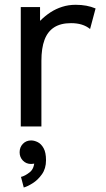

<svg xmlns="http://www.w3.org/2000/svg" viewBox="-20 -538 451 817"><path d="M363.3 -414.6 386.7 -502Q368.2 -509.8 347.4 -513.7Q326.7 -517.6 301.8 -517.6Q271.5 -517.6 244.6 -509Q217.8 -500.5 194.6 -485.4Q171.4 -470.2 150.4 -449.2V-507.8H68.4V0H156.2V-279.3Q156.2 -333 169.4 -368.4Q182.6 -403.8 210.4 -421.6Q238.3 -439.5 282.2 -439.5Q308.1 -439.5 327.9 -433.3Q347.7 -427.2 363.3 -414.6ZM63.5 109.9Q63.5 130.9 77.4 145.3Q91.3 159.7 112.3 159.7Q133.8 159.7 147.7 145.3Q161.6 130.9 161.6 109.9Q161.6 88.4 147.2 74Q132.8 59.6 112.3 59.6Q91.3 59.6 77.4 74Q63.5 88.4 63.5 109.9ZM69.3 214.8 81.1 259.8Q96.2 255.9 118.7 241.9Q141.1 228 158.4 203.6Q175.8 179.2 175.8 144Q175.8 110.8 165.5 92.5Q155.3 74.2 140.6 66.9Q126 59.6 112.3 59.6L112.8 109.9Q112.8 109.9 119.6 122.8Q126.5 135.7 126.5 144Q126.5 179.2 106.4 195.1Q86.4 210.9 69.3 214.8Z"/></svg>

Font: Giphurs SC
Style: Regular
Weight: 400
Version: Version 0.920